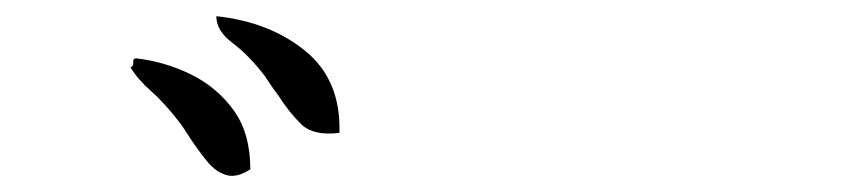

<svg xmlns="http://www.w3.org/2000/svg" viewBox="-20 -794 1040 237"><path d="M289 -585Q272 -574 259 -578Q246 -582 235.5 -595Q225 -608 215 -623Q211 -629 207.5 -634.5Q204 -640 200 -645Q182 -668 166 -682Q150 -696 141 -711Q145 -712 144.5 -717Q144 -722 148 -722Q183 -718 215 -702.5Q247 -687 268 -658.5Q289 -630 289 -585ZM399 -630Q367 -626 352 -640.5Q337 -655 323 -677Q319 -682 315 -688Q311 -694 307 -700Q287 -726 267 -741Q247 -756 247 -774Q313 -767 357 -731Q401 -695 399 -630Z"/></svg>

Font: Yuji Mai
Style: Regular
Weight: 400
Designer: Kataoka Yuji
Foundry: Kinuta Font Factory
Version: Version 3.002